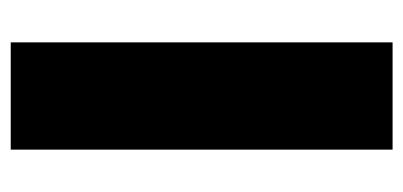

<svg xmlns="http://www.w3.org/2000/svg" viewBox="-217 -535 752 358"><g transform="rotate(90 159.0 -356.0)"><path d="M59 0H259V-712H59Z"/></g></svg>

Font: MV Cash Black
Style: Regular
Weight: 900
Designer: Rodrigo Fuenzalida
Foundry: fragTYPE
Version: Version 1.100;Glyphs 3.1.2 (3151)